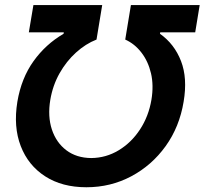

<svg xmlns="http://www.w3.org/2000/svg" viewBox="-20 -748 828 777"><path d="M50.3 -336.4Q66.4 -431.6 115.7 -500.5Q165 -569.3 237.3 -611.3L238.3 -617.2H96.7L115.2 -727.5H393.6L370.6 -587.9Q326.7 -570.8 287.6 -535.4Q248.5 -500 220.9 -451.2Q193.4 -402.3 183.6 -344.2Q172.4 -277.3 189.9 -224.1Q207.5 -170.9 248.5 -139.9Q289.6 -108.9 349.1 -108.4Q409.2 -108.9 460.4 -139.9Q511.7 -170.9 546.6 -224.1Q581.5 -277.3 592.8 -344.2Q602.5 -402.3 591.1 -451.2Q579.6 -500 552.2 -535.4Q524.9 -570.8 486.8 -587.9L509.8 -727.5H788.1L770 -617.2H628.4L627.4 -611.3Q686 -569.8 712.6 -500.7Q739.3 -431.6 723.1 -336.4Q706.5 -234.9 650.4 -156.7Q594.2 -78.6 511 -34.4Q427.7 9.8 329.6 9.8Q231.4 9.8 162.8 -34.4Q94.2 -78.6 64 -156.7Q33.7 -234.9 50.3 -336.4Z"/></svg>

Font: Inter Display Semi Bold
Style: Italic
Weight: 600
Italic angle: -9.39999°
Designer: Rasmus Andersson
Foundry: rsms
Version: Version 4.000;git-4fc901f